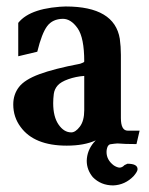

<svg xmlns="http://www.w3.org/2000/svg" viewBox="-20 -450 465 601"><path d="M203.1 -35.6Q216.3 -35.6 230 -53.7Q243.7 -71.8 243.7 -105V-212.4Q217.3 -210.4 193.8 -202.1Q170.4 -193.8 160.4 -182.4Q150.4 -170.9 148.4 -156Q146.5 -141.1 146.5 -127Q146.5 -84.5 163.3 -60.1Q180.2 -35.6 203.1 -35.6ZM334.5 130.4Q295.9 130.4 270.5 104.5Q251.5 81.5 251.5 53.2Q252.4 21 273.9 -4.4L279.8 -10.7Q243.7 5.9 189 5.9Q86.9 5.9 44.4 -52.7Q21.5 -83.5 21.5 -123Q21.5 -154.3 39.3 -177.5Q57.1 -200.7 103.3 -217.8Q149.4 -234.9 231 -250.5Q243.2 -254.4 243.7 -257.3Q243.7 -332 222.9 -361.6Q202.1 -391.1 176.8 -391.1Q144.5 -390.6 127.7 -368.2Q110.8 -345.7 96.7 -288.1L37.1 -273.9V-378.4Q76.2 -427.7 195.8 -430.2L186 -429.7Q338.4 -429.7 355 -328.6Q358.4 -303.7 358.4 -278.3V-80.6Q358.4 -41 379.9 -41H417L407.2 1Q370.1 1 347.7 -1Q338.9 -0.5 325.7 1.5Q321.3 2 317.4 7.8Q313.5 16.1 313.5 25.9Q313.5 50.8 336.4 67.9Q347.2 74.7 355 74.7Q362.8 74.2 369.6 66.9L378.9 62.5Q410.6 62.5 410.6 79.6Q410.6 86.9 398.4 101.1Q371.6 128.9 334.5 130.4Z"/></svg>

Font: Quaaykop
Style: Bold
Weight: 700
Designer: Tup Wanders
Foundry: Free font, DO NOT SELL
Version: Version 1.00;July 31, 2023;FontCreator 11.5.0.2430 64-bit